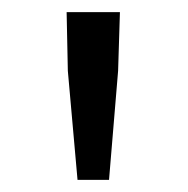

<svg xmlns="http://www.w3.org/2000/svg" viewBox="-20 -790 310 317"><path d="M108 -493H160L175 -673L178 -770H90L92 -673Z"/></svg>

Font: Noto Sans CJK JP DemiLight
Style: Regular
Weight: 350
Designer: Ryoko NISHIZUKA (kana & ideographs); Paul D. Hunt (Latin, Greek & Cyrillic); Wenlong ZHANG (bopomofo); Sandoll Communica
Foundry: Adobe Systems Incorporated
Version: Version 1.004;PS 1.004;hotconv 1.0.82;makeotf.lib2.5.63406